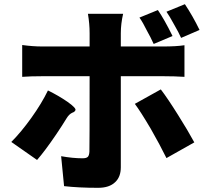

<svg xmlns="http://www.w3.org/2000/svg" viewBox="-20 -848 973 917"><path d="M449 49Q355 49 286 41L272 -102Q328 -92 374 -92Q392 -92 399 -98.5Q406 -105 407 -124Q408 -151 408 -484H182Q127 -484 86 -481V-633Q137 -626 182 -626H408V-690Q408 -734 400 -782H568Q557 -734 557 -689V-626H760Q822 -626 861 -632V-481Q813 -484 760 -484H557V-266V-49Q557 -3 530 22Q502 49 449 49ZM157 -84 34 -170Q81 -217 130 -285.5Q179 -354 209 -416Q260 -391 302 -362Q346 -331 340 -321Q336 -313 326 -310Q310 -303 298 -283Q278 -250 249 -207Q194 -126 157 -84ZM775 -93Q744 -156 700 -233Q651 -316 624 -352L748 -421Q781 -378 831 -298Q877 -225 908 -168ZM714 -638Q699 -671 682 -701Q663 -740 646 -764L734 -800Q764 -757 804 -676ZM845 -667Q834 -692 812 -730Q788 -774 775 -792L863 -828Q901 -771 933 -705Z"/></svg>

Font: GenSekiGothic TW H
Style: Regular
Weight: 900
Version: Version 1.501;PS 1;hotconv 16.6.51;makeotf.lib2.5.65220